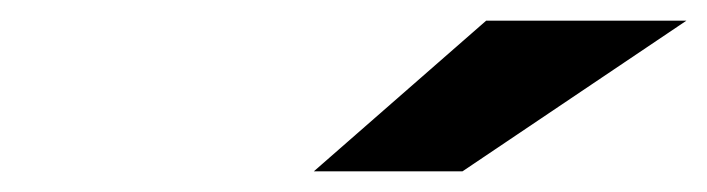

<svg xmlns="http://www.w3.org/2000/svg" viewBox="-20 -767 685 186"><path d="M284 -601 451 -747H645L428 -601Z"/></svg>

Font: Red Hat Text VF
Style: Italic
Weight: 300
Italic angle: -12°
Designer: Pentagram, MCKL
Foundry: Pentagram, MCKL
Version: Version 1.023